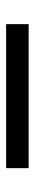

<svg xmlns="http://www.w3.org/2000/svg" viewBox="242 -258 115 640"><g transform="rotate(90 300.0 62.5)"><path d="M60 25H540V100H60Z"/></g></svg>

Font: JetBrainsMono NF
Style: Regular
Weight: 400
Monospace: yes
Designer: Philipp Nurullin, Konstantin Bulenkov
Foundry: JetBrains
Version: Version 1.0.2; ttfautohint (v1.8.3)